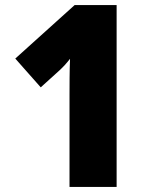

<svg xmlns="http://www.w3.org/2000/svg" viewBox="-20 -734 593 754"><path d="M438 0V-714H273L40 -504L140 -391L214 -458C228 -471 241 -485 255 -503C253 -457 253 -390 253 -361V0Z"/></svg>

Font: Noto Sans Thai Looped SemiCondensed Black
Style: Regular
Weight: 900
Width: 4
Designer: Sasikarn Vongin, Ben Mitchell
Foundry: The Fontpad Ltd
Version: Version 1.001